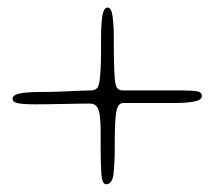

<svg xmlns="http://www.w3.org/2000/svg" viewBox="-20 -556 562 496"><path d="M254 -80Q243.5 -80 241.8 -107Q240 -134 240 -175Q240 -186.5 240 -196.2Q240 -206 240 -214.8Q240 -223.5 239.8 -231Q239.5 -238.5 239 -244.5Q238 -261.5 235 -271Q232 -280.5 226.2 -284.5Q220.5 -288.5 210.5 -288.5Q205 -288.5 187 -288.2Q169 -288 146.2 -287.5Q123.5 -287 102.2 -286.8Q81 -286.5 68.5 -286.5Q43.5 -286.5 28 -289Q12.5 -291.5 12.5 -301Q12.5 -307.5 20.5 -311.2Q28.5 -315 46 -316.8Q63.5 -318.5 92.5 -318.5Q114 -318.5 139 -319.5Q164 -320.5 185.2 -321.5Q206.5 -322.5 215.5 -322.5Q226 -322.5 231.5 -329.2Q237 -336 239 -364Q239.5 -371 240 -379.8Q240.5 -388.5 240.8 -399.2Q241 -410 241 -422.8Q241 -435.5 241 -450.5Q241 -499.5 245 -518Q249 -536.5 258 -536.5Q268 -536.5 271 -512.8Q274 -489 274 -465.5Q274 -449 274 -435Q274 -421 274.2 -409Q274.5 -397 274.8 -387.2Q275 -377.5 275.5 -369.5Q276.5 -338.5 281.5 -330.5Q286.5 -322.5 296.5 -322.5Q301 -322.5 319.5 -322.5Q338 -322.5 362 -322.5Q386 -322.5 408.8 -322.5Q431.5 -322.5 444 -322.5Q469 -322.5 485.2 -320.8Q501.5 -319 501.5 -308.5Q501.5 -297.5 482.2 -293.8Q463 -290 434 -290Q412.5 -290 384.5 -290Q356.5 -290 332.8 -290Q309 -290 299 -290Q289 -290 284.2 -280Q279.5 -270 278 -245Q277.5 -239 277.2 -232Q277 -225 276.8 -216.8Q276.5 -208.5 276.5 -199.5Q276.5 -190.5 276.5 -180Q276.5 -137 273.5 -108.5Q270.5 -80 254 -80Z"/></svg>

Font: Gluten Thin
Style: Regular
Weight: 100
Designer: Tyler Finck
Foundry: Etcetera Type Company
Version: Version 1.300